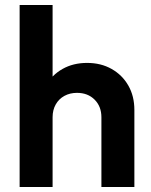

<svg xmlns="http://www.w3.org/2000/svg" viewBox="-20 -743 602 763"><path d="M383 0V-277Q383 -320 356 -347Q329 -374 286 -374Q258 -374 236 -362Q214 -350 201.5 -328Q189 -306 189 -277L138 -303Q138 -360 162 -402.5Q186 -445 228.5 -469Q271 -493 326 -493Q381 -493 423.5 -469Q466 -445 490 -403Q514 -361 514 -306V0ZM58 0V-723H189V0Z"/></svg>

Font: Outfit Thin SemiBold
Style: Regular
Weight: 600
Version: Version 1.100;gftools[0.9.27]